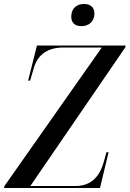

<svg xmlns="http://www.w3.org/2000/svg" viewBox="-49 -942 649 962"><path d="M359 -811C393 -811 424 -831 424 -875C424 -909 400 -922 372 -922C337 -922 308 -902 308 -858C308 -825 330 -811 359 -811ZM-29 0H452L495 -179H484L472 -134C453 -64 413 -10 329 -10H103L579 -705L580 -714H136L92 -538H102L120 -600C141 -674 196 -704 270 -704H461L-26 -11Z"/></svg>

Font: Noto Serif Display Condensed Medium
Style: Italic
Weight: 500
Width: 3
Italic angle: -12°
Designer: Monotype Design Team
Foundry: Monotype Imaging Inc.
Version: Version 2.009